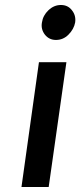

<svg xmlns="http://www.w3.org/2000/svg" viewBox="-20 -749 322 769"><path d="M281 -659Q285 -687 268 -708Q252 -729 224 -729Q196 -729 174 -708Q152 -687 148 -659Q143 -632 160 -610Q177 -589 204 -589Q233 -589 254 -610Q276 -632 281 -659ZM66 0H175L246 -500H136Z"/></svg>

Font: Unageo
Style: SemiBold-Italic
Weight: 600
Designer: Richard Sepsi
Foundry: Richard Sepsi
Version: Version 2.000